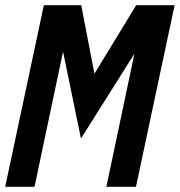

<svg xmlns="http://www.w3.org/2000/svg" viewBox="-26 -720 693 740"><path d="M-6 0 143 -700H287L338 -436L499 -700H647L498 0H384L492 -513L286 -186L217 -521L107 0Z"/></svg>

Font: Red Hat Mono SemiBold
Style: Italic
Weight: 600
Italic angle: -12°
Monospace: yes
Designer: Pentagram, MCKL
Foundry: MCKL
Version: Version 1.030